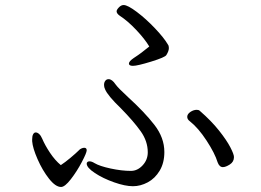

<svg xmlns="http://www.w3.org/2000/svg" viewBox="-20 -736 1040 764"><path d="M457 -673Q444 -682 444 -691Q444 -697 453 -706.5Q462 -716 472 -716Q488 -716 524.5 -688.5Q561 -661 597 -623Q633 -585 648 -559Q652 -554 652 -545Q652 -533 642 -517Q637 -508 582 -491Q527 -474 509 -474Q493 -474 493 -483Q493 -492 512 -505Q543 -525 574 -551Q556 -581 522 -617Q488 -653 457 -673ZM325 -85Q325 -89 328 -91.5Q331 -94 336 -94Q345 -94 356 -87Q376 -75 420 -65.5Q464 -56 501 -56Q527 -56 547.5 -78Q568 -100 568 -130Q568 -174 540 -213.5Q512 -253 461 -305Q408 -356 398 -381Q394 -389 394 -398Q394 -408 399 -414.5Q404 -421 412 -421Q426 -421 440 -400Q449 -387 489 -350Q555 -290 594.5 -239Q634 -188 634 -131Q634 -88 615.5 -57Q597 -26 568 -10.5Q539 5 509 5Q478 5 434 -10.5Q390 -26 357.5 -47.5Q325 -69 325 -85ZM867 -71Q853 -71 846 -90Q835 -126 802 -176.5Q769 -227 736 -253Q725 -261 725 -271Q725 -282 737.5 -290.5Q750 -299 763 -299Q771 -299 775 -295Q821 -255 851.5 -216.5Q882 -178 896.5 -150Q911 -122 911 -111Q911 -92 894.5 -81.5Q878 -71 867 -71ZM122 -209Q129 -209 136 -202.5Q143 -196 148 -184Q159 -158 179 -128Q199 -98 222 -79Q239 -90 261 -108.5Q283 -127 294 -138Q297 -142 303.5 -145Q310 -148 315 -148Q325 -148 325 -138Q325 -128 305.5 -91Q286 -54 262 -23Q238 8 223 8Q201 8 175 -25Q149 -58 129.5 -102.5Q110 -147 108 -174V-182Q108 -195 112 -202Q116 -209 122 -209Z"/></svg>

Font: Iansui
Style: Regular
Weight: 400
Designer: But Ko / Fontworks Inc.
Foundry: zi-hi.com / Fontworks Inc.
Version: Version 1.002